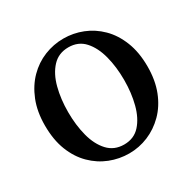

<svg xmlns="http://www.w3.org/2000/svg" viewBox="-154 -837 1013 1010"><g transform="rotate(-30 352.0 -331.5)"><path d="M353 17Q293 17 237 -5Q181 -27 136.5 -71Q92 -115 66.5 -180Q41 -245 41 -332Q41 -416 67 -481Q93 -546 137 -590.5Q181 -635 237 -657.5Q293 -680 353 -680Q413 -680 468.5 -658Q524 -636 568 -592.5Q612 -549 638 -483.5Q664 -418 664 -332Q664 -248 638.5 -183Q613 -118 568.5 -73.5Q524 -29 468.5 -6Q413 17 353 17ZM353 -37Q413 -37 450 -78Q487 -119 504.5 -186Q522 -253 522 -332Q522 -411 504.5 -478Q487 -545 450 -586Q413 -627 353 -627Q293 -627 255 -586Q217 -545 199.5 -478Q182 -411 182 -332Q182 -253 199.5 -186Q217 -119 255 -78Q293 -37 353 -37Z"/></g></svg>

Font: Source Serif Pro SemiBold
Style: Regular
Weight: 600
Designer: Frank Grießhammer
Foundry: Adobe Systems Incorporated
Version: Version 3.001;hotconv 1.0.111;makeotfexe 2.5.65597